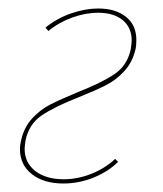

<svg xmlns="http://www.w3.org/2000/svg" viewBox="-20 -429 384 452"><path d="M27 -78Q27 -88 30 -100Q37 -130 56 -150.5Q75 -171 98.5 -183Q122 -195 163 -212Q219 -234 249.5 -254.5Q280 -275 288 -314Q290 -328 290 -334Q290 -364 269 -381.5Q248 -399 211 -399Q181 -399 149.5 -387.5Q118 -376 94 -356L87 -364Q114 -386 147.5 -397.5Q181 -409 211 -409Q252 -409 276.5 -389.5Q301 -370 301 -335Q301 -321 299 -313Q292 -283 273 -262Q254 -241 229.5 -228.5Q205 -216 165 -200Q109 -178 78.5 -157.5Q48 -137 40 -98Q38 -84 38 -79Q38 -46 63 -26.5Q88 -7 130 -7Q163 -7 195.5 -20Q228 -33 251 -55L258 -48Q235 -25 200.5 -11Q166 3 129 3Q83 3 55 -19Q27 -41 27 -78Z"/></svg>

Font: Ysabeau Hairline
Style: Italic
Weight: 100
Italic angle: -12°
Designer: Christian Thalmann (Catharsis Fonts)
Version: Version 0.003